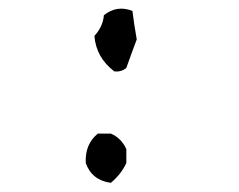

<svg xmlns="http://www.w3.org/2000/svg" viewBox="-20 -425 540 434"><path d="M173.8 -56.6Q171.9 -99.6 201.2 -123H230.5Q253.9 -113.3 265.6 -87.9V-56.6Q253.9 -31.2 230.5 -11.7Q187.5 -17.6 173.8 -56.6ZM214.8 -390.6Q244.1 -414.1 279.3 -400.4Q283.2 -369.1 289.1 -335.9Q277.3 -304.7 265.6 -271.5Q253.9 -261.7 238.3 -263.7Q197.3 -294.9 193.4 -343.8Q212.9 -365.2 214.8 -390.6Z"/></svg>

Font: BoLeHuaiShuti
Style: Regular
Weight: 400
Designer: Aston.linsen@gmail.com
Foundry: BoLe
Version: Version 1.00 June 15, 2016, initial release